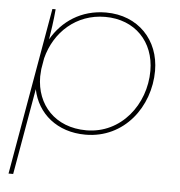

<svg xmlns="http://www.w3.org/2000/svg" viewBox="-52 -574 771 824"><g transform="rotate(5 333.5 -162.5)"><path d="M15 200H35L100 -171C121 -67 207 5 329 5C496 5 603 -139 603 -294C603 -426 511 -525 372 -525C265 -525 184 -469 138 -389C143 -420 151 -471 155 -520H141ZM331 -14C197 -14 114 -105 114 -227L116 -259L124 -306C153 -421 246 -506 370 -506C499 -506 583 -417 583 -292C583 -147 481 -14 331 -14Z"/></g></svg>

Font: Fixel Display 20240404 Thin
Style: Italic
Weight: 100
Italic angle: -10°
Designer: AlfaBravo + MacPaw
Foundry: Kyrylo Tkachov, Marchela Mozhyna, Serhii Makarenko, Maria Weinstein, Zakhar Kryvoshyya
Version: Version 1.211;Glyphs 3.2 (3225)